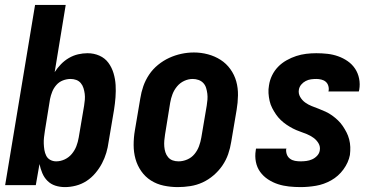

<svg xmlns="http://www.w3.org/2000/svg" viewBox="-20 -755 1540 783"><path d="M245 8Q224 8 205.5 2Q187 -4 173.5 -17.5Q160 -31 152.5 -49Q145 -67 141 -86L126 0H1L123 -735H248L203 -461Q214 -478 228.5 -493Q243 -508 261 -518.5Q279 -529 298.5 -533.5Q318 -538 337 -538Q363 -538 385.5 -528Q408 -518 422 -499Q436 -480 443 -456.5Q450 -433 451.5 -408.5Q453 -384 451 -358Q449 -332 445 -307L423 -177Q420 -154 413.5 -132Q407 -110 396 -89Q385 -68 369 -49Q353 -30 333 -17Q313 -4 290 2Q267 8 245 8ZM209 -97Q227 -97 244 -105Q261 -113 273 -127.5Q285 -142 291.5 -159Q298 -176 301 -194L323 -324Q325 -336 326 -348.5Q327 -361 325.5 -372.5Q324 -384 320.5 -395.5Q317 -407 309.5 -416Q302 -425 291 -429Q280 -433 268 -433Q252 -433 236.5 -427Q221 -421 210 -408.5Q199 -396 193 -381Q187 -366 184 -351L163 -221Q161 -208 159.5 -195Q158 -182 158.5 -169Q159 -156 161 -143.5Q163 -131 168.5 -120Q174 -109 185 -103Q196 -97 209 -97Z M705 8Q676 8 647.5 2Q619 -4 595.5 -19Q572 -34 556 -57Q540 -80 532.5 -107Q525 -134 525 -164Q525 -194 530 -223L552 -353Q556 -379 564.5 -403.5Q573 -428 588 -450.5Q603 -473 624.5 -490.5Q646 -508 670 -519Q694 -530 719.5 -535.5Q745 -541 771 -541Q800 -541 828 -533.5Q856 -526 879.5 -511Q903 -496 919.5 -473Q936 -450 943.5 -423Q951 -396 950.5 -366Q950 -336 945 -307L923 -177Q919 -151 910.5 -126.5Q902 -102 887 -80Q872 -58 851 -40Q830 -22 806 -11Q782 0 756 4Q730 8 705 8ZM708 -97Q726 -97 743.5 -104.5Q761 -112 773 -126.5Q785 -141 791.5 -158.5Q798 -176 801 -194L823 -324Q825 -336 826 -348.5Q827 -361 825.5 -373Q824 -385 820.5 -396.5Q817 -408 809 -416.5Q801 -425 789.5 -429Q778 -433 766 -433Q748 -433 731 -425Q714 -417 702 -402.5Q690 -388 683.5 -371Q677 -354 674 -336L653 -206Q651 -194 650 -181.5Q649 -169 650 -157Q651 -145 654.5 -134Q658 -123 665.5 -114Q673 -105 684 -101Q695 -97 708 -97Z M1206 8Q1182 8 1158.5 5.5Q1135 3 1113.5 -4Q1092 -11 1073 -23.5Q1054 -36 1041 -54Q1028 -72 1023.5 -95Q1019 -118 1023 -142Q1023 -144 1023.5 -145.5Q1024 -147 1024 -149H1148Q1148 -149 1148 -148Q1148 -147 1147 -147Q1146 -135 1150 -124.5Q1154 -114 1163 -107.5Q1172 -101 1183 -99Q1194 -97 1206 -97Q1217 -97 1229 -98.5Q1241 -100 1252.5 -105Q1264 -110 1273 -119.5Q1282 -129 1284 -141Q1287 -157 1279 -170.5Q1271 -184 1258.5 -193Q1246 -202 1231.5 -208Q1217 -214 1202.5 -219Q1188 -224 1174.5 -231Q1161 -238 1148.5 -246.5Q1136 -255 1125 -265.5Q1114 -276 1105.5 -288.5Q1097 -301 1090 -314.5Q1083 -328 1079.5 -343.5Q1076 -359 1075 -375Q1074 -391 1077 -407Q1080 -428 1089.5 -447.5Q1099 -467 1114 -482.5Q1129 -498 1148.5 -509Q1168 -520 1188 -526.5Q1208 -533 1228.5 -535.5Q1249 -538 1270 -538Q1293 -538 1315.5 -535.5Q1338 -533 1359 -525.5Q1380 -518 1398 -505.5Q1416 -493 1428 -475Q1440 -457 1444.5 -434.5Q1449 -412 1445 -389Q1444 -387 1444 -385Q1444 -383 1443 -382H1319Q1319 -382 1319.5 -382.5Q1320 -383 1320 -384Q1322 -394 1319 -404.5Q1316 -415 1308.5 -421.5Q1301 -428 1290.5 -430.5Q1280 -433 1270 -433Q1259 -433 1248 -431.5Q1237 -430 1226.5 -424.5Q1216 -419 1208.5 -410Q1201 -401 1199 -390Q1196 -374 1204 -360Q1212 -346 1224.5 -337Q1237 -328 1251 -322.5Q1265 -317 1279.5 -311.5Q1294 -306 1308 -299.5Q1322 -293 1334.5 -284Q1347 -275 1358 -264.5Q1369 -254 1377.5 -241.5Q1386 -229 1393 -215.5Q1400 -202 1404 -186.5Q1408 -171 1408.5 -155.5Q1409 -140 1407 -123Q1401 -92 1380.5 -64Q1360 -36 1330.5 -19.5Q1301 -3 1269 2.5Q1237 8 1206 8Z"/></svg>

Font: Iosevka Curly XBdObl
Style: Regular
Weight: 800
Italic angle: -9°
Monospace: yes
Designer: Belleve Invis
Foundry: Belleve Invis
Version: Version 11.1.0; ttfautohint (v1.8.3)